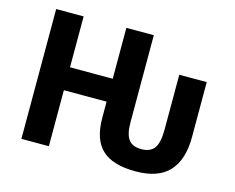

<svg xmlns="http://www.w3.org/2000/svg" viewBox="-100 -862 1249 1020"><g transform="rotate(15 524.0 -352.0)"><path d="M90 0V-714H241V-434H476V-714H627V-234Q627 -170 648.5 -141Q670 -112 719 -112Q768 -112 790 -142Q812 -172 812 -245V-546H963V-243Q963 -119 903.5 -54.5Q844 10 719 10Q594 10 535 -45Q476 -100 476 -220V-308H241V0Z"/></g></svg>

Font: Noto IKEA Arabic
Style: Bold
Weight: 700
Designer: Monotype Design Team
Foundry: Monotype Imaging Inc.
Version: Version 1.200